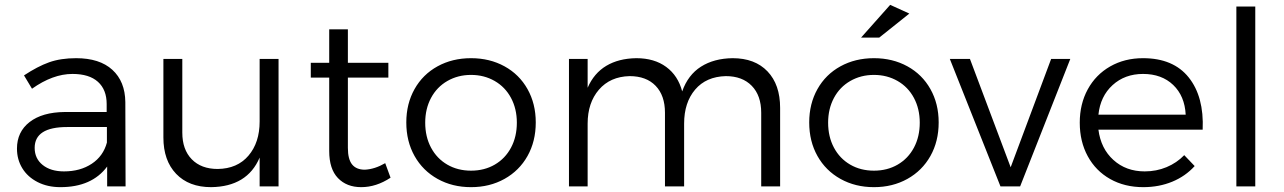

<svg xmlns="http://www.w3.org/2000/svg" viewBox="-20 -769 5298 792"><path d="M422 -82Q359 3 229 3Q176 3 135 -18Q94 -39 72 -75Q50 -111 50 -156Q50 -225 102 -265.5Q154 -306 247 -307H420V-340Q420 -399 384 -431.5Q348 -464 279 -464Q198 -464 112 -403L79 -458Q135 -495 182.5 -512Q230 -529 294 -529Q391 -529 443.5 -481Q496 -433 497 -348L498 0H422ZM421 -181V-245H257Q123 -245 123 -159Q123 -115 156 -88.5Q189 -62 244 -62Q311 -62 358.5 -93.5Q406 -125 421 -181Z M1129 0H1051V-119Q1000 1 851 3Q759 3 706.5 -52Q654 -107 654 -202V-526H732V-222Q732 -152 771 -112Q810 -72 878 -72Q959 -73 1005 -127Q1051 -181 1051 -268V-526H1129Z M1470 3Q1410 3 1374 -34.5Q1338 -72 1338 -146V-449H1262V-510H1338V-648H1415V-510H1582V-449H1415V-159Q1415 -112 1432.5 -90.5Q1450 -69 1485 -69Q1526 -71 1569 -96L1591 -36Q1532 3 1470 3Z M2190 -264Q2190 -186 2156 -125.5Q2122 -65 2061 -31Q2000 3 1923 3Q1846 3 1785 -31Q1724 -65 1690 -125.5Q1656 -186 1656 -264Q1656 -341 1690 -401.5Q1724 -462 1785 -495.5Q1846 -529 1923 -529Q2000 -529 2061 -495.5Q2122 -462 2156 -401.5Q2190 -341 2190 -264ZM1734 -263Q1734 -205 1758 -160Q1782 -115 1825 -90Q1868 -65 1923 -65Q1978 -65 2021 -90Q2064 -115 2088 -160Q2112 -205 2112 -263Q2112 -320 2088 -365Q2064 -410 2020.5 -435Q1977 -460 1923 -460Q1869 -460 1825.5 -435Q1782 -410 1758 -365Q1734 -320 1734 -263Z M3198 -324V0H3120V-304Q3120 -375 3081 -415Q3042 -455 2974 -455Q2893 -453 2847.5 -399.5Q2802 -346 2802 -259V0H2723V-304Q2723 -375 2684.5 -415Q2646 -455 2577 -455Q2497 -453 2450.5 -399Q2404 -345 2404 -259V0H2327V-526H2404V-407Q2430 -467 2481 -497.5Q2532 -528 2605 -529Q2679 -529 2728 -493Q2777 -457 2794 -392Q2818 -460 2871.5 -494Q2925 -528 3002 -529Q3094 -529 3146 -474.5Q3198 -420 3198 -324Z M3852 -264Q3852 -186 3818 -125.5Q3784 -65 3723 -31Q3662 3 3585 3Q3508 3 3447 -31Q3386 -65 3352 -125.5Q3318 -186 3318 -264Q3318 -341 3352 -401.5Q3386 -462 3447 -495.5Q3508 -529 3585 -529Q3662 -529 3723 -495.5Q3784 -462 3818 -401.5Q3852 -341 3852 -264ZM3396 -263Q3396 -205 3420 -160Q3444 -115 3487 -90Q3530 -65 3585 -65Q3640 -65 3683 -90Q3726 -115 3750 -160Q3774 -205 3774 -263Q3774 -320 3750 -365Q3726 -410 3682.5 -435Q3639 -460 3585 -460Q3531 -460 3487.5 -435Q3444 -410 3420 -365Q3396 -320 3396 -263ZM3607 -614H3532L3652 -749L3731 -713Z M4107 0 3898 -526H3981L4149 -79L4316 -526H4395L4188 0Z M4941 -234H4511Q4521 -156 4573 -109Q4625 -62 4702 -62Q4750 -62 4792 -79.5Q4834 -97 4865 -129L4908 -84Q4870 -42 4815.5 -19.5Q4761 3 4696 3Q4619 3 4559.5 -30.5Q4500 -64 4467 -124.5Q4434 -185 4434 -263Q4434 -340 4467 -400.5Q4500 -461 4559.5 -495Q4619 -529 4695 -529Q4820 -529 4883.5 -449.5Q4947 -370 4941 -234ZM4695 -464Q4620 -464 4569.5 -418Q4519 -372 4511 -296H4871Q4867 -373 4819.5 -418.5Q4772 -464 4695 -464Z M5080 0V-742H5158V0Z"/></svg>

Font: Kalaa
Style: Regular
Weight: 400
Version: Version 1.20 June 5, 2016